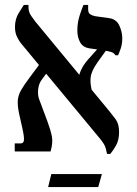

<svg xmlns="http://www.w3.org/2000/svg" viewBox="-20 -617 558 782"><path d="M416 10Q415 5 411 -12Q407 -29 385 -55L66 -440Q59 -448 50 -465.5Q41 -483 41 -507Q41 -539 56 -563.5Q71 -588 77 -597H96V-588Q96 -568 107 -552.5Q118 -537 124 -529L428 -161Q438 -149 451.5 -130.5Q465 -112 465 -79Q465 -46 452 -23.5Q439 -1 429 10ZM40 0V-33H65Q76 -33 77.5 -46Q79 -59 71 -95L58 -153Q51 -186 52.5 -207.5Q54 -229 66 -250Q78 -271 102 -303L146 -362L175 -326L149 -291Q138 -276 135.5 -253.5Q133 -231 139 -214L173 -123Q187 -85 191.5 -60Q196 -35 186 0ZM355 -242 302 -304Q302 -315 312 -335.5Q322 -356 339 -375L381 -422L416 -417L377 -363Q363 -343 355.5 -325Q348 -307 348.5 -287.5Q349 -268 355 -242ZM450 -392Q445 -401 433.5 -405Q422 -409 394 -413L345 -420Q318 -424 306.5 -444.5Q295 -465 295 -493Q295 -527 305.5 -557.5Q316 -588 320 -597H339V-579Q339 -564 348 -558.5Q357 -553 368 -551L425 -543Q454 -539 466 -513Q478 -487 478 -461Q478 -437 471 -417.5Q464 -398 461 -392ZM176 145 189 92H395L380 145Z"/></svg>

Font: Frank Ruhl Libre Medium
Style: Regular
Weight: 500
Designer: Yanek Iontef
Foundry: Fontef
Version: Version 6.004